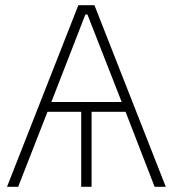

<svg xmlns="http://www.w3.org/2000/svg" viewBox="-20 -720 666 740"><path d="M7 0H50L163 -289H293V0H333V-289H464L576 0H619L344 -700H282ZM178 -327 309 -664H317L449 -327Z"/></svg>

Font: Fixel Text ExtraLight
Style: Regular
Weight: 200
Width: 4
Designer: AlfaBravo + MacPaw
Foundry: Kyrylo Tkachov, Marchela Mozhyna, Serhii Makarenko, Maria Weinstein, Zakhar Kryvoshyya
Version: Version 1.211